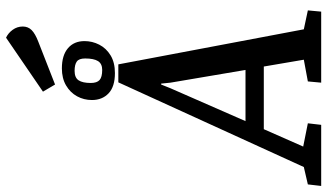

<svg xmlns="http://www.w3.org/2000/svg" viewBox="-286 -818 1056 619"><g transform="rotate(-90 241.5 -508.0)"><path d="M-48 0 -43 -43 13 -56 286 -654H344L457 -56L518 -43L514 0H285L289 -43L359 -56L337 -185H135L79 -58L154 -43L149 0ZM161 -244H326L285 -486L282 -516H279L267 -486ZM316 -665Q272 -665 250.5 -685.5Q229 -706 229 -739Q229 -765 241 -787Q253 -809 276 -822.5Q299 -836 331 -836Q373 -836 396 -816.5Q419 -797 419 -763Q419 -738 407.5 -715.5Q396 -693 373 -679Q350 -665 316 -665ZM326 -706Q346 -706 354.5 -719.5Q363 -733 363 -761Q363 -781 353 -788Q343 -795 323 -795Q301 -795 292.5 -782Q284 -769 284 -743Q284 -723 293.5 -714.5Q303 -706 326 -706ZM279 -858 256 -897 430 -1016Q445 -1009 455.5 -994.5Q466 -980 466 -962Q466 -945 454.5 -933.5Q443 -922 417 -912Z"/></g></svg>

Font: Faustina Light Medium
Style: Italic
Weight: 500
Italic angle: -8°
Version: Version 1.200